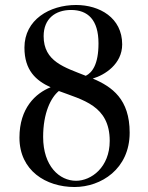

<svg xmlns="http://www.w3.org/2000/svg" viewBox="-20 -735 595 770"><path d="M78 -544C78 -453 124 -412 183 -385C123 -361 58 -302 58 -183C58 -51 164 15 279 15C385 15 500 -57 500 -203C500 -337 430 -387 352 -420C400 -434 470 -478 470 -557C470 -664 379 -715 285 -715C179 -715 78 -656 78 -544ZM153 -186C153 -282 184 -344 216 -370C311 -334 420 -312 420 -170C420 -64 346 -10 285 -10C219 -10 153 -68 153 -186ZM155 -590C155 -660 202 -695 265 -695C332 -695 375 -656 375 -561C375 -477 350 -444 324 -431C239 -465 155 -488 155 -590Z"/></svg>

Font: Sprat Condesed
Style: Regular
Weight: 400
Width: 3
Designer: Ethan Nakache
Foundry: Collletttivo
Version: Version 2.000;Glyphs 3.2 (3217)